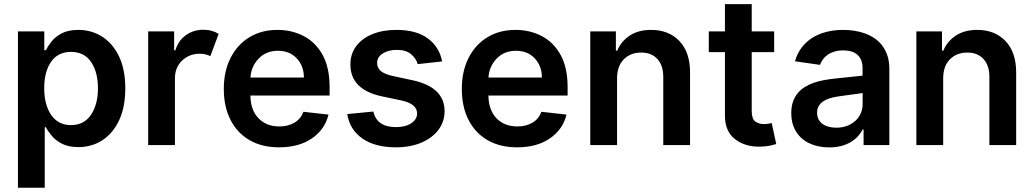

<svg xmlns="http://www.w3.org/2000/svg" viewBox="-20 -696 4959 921"><path d="M194.6 204.5H66.1V-545.5H192.5V-455.3H199.9Q209.9 -475.1 227.8 -497.7Q245.7 -520.2 276.8 -536.4Q307.9 -552.6 355.8 -552.6Q419 -552.6 470 -520.2Q521 -487.9 551 -425.4Q581 -362.9 581 -272Q581 -182.2 551.5 -119.3Q522 -56.5 471.2 -23.4Q420.5 9.6 356.2 9.6Q309.3 9.6 278.4 -6Q247.5 -21.7 228.9 -43.9Q210.2 -66.1 199.9 -85.9H194.6ZM320.3 -95.9Q383.9 -95.9 416.9 -146Q449.9 -196 449.9 -272.7Q449.9 -349.1 417.3 -398.1Q384.6 -447.1 320.3 -447.1Q258.2 -447.1 225.1 -399.7Q192.1 -352.3 192.1 -272.7Q192.1 -193.5 225.5 -144.7Q258.9 -95.9 320.3 -95.9Z M819.2 0H690.7V-545.5H815.3V-454.5H821Q835.9 -502.1 872.2 -527.7Q908.4 -553.3 955.6 -553.3Q977.6 -553.3 996.1 -547.9Q1014.6 -542.6 1028.8 -533.4L989 -426.8Q978.7 -431.8 966.3 -435Q953.8 -438.2 938.2 -438.2Q887.8 -438.2 853.5 -405.4Q819.2 -372.5 819.2 -320.7Z M1318.5 10.7Q1236.5 10.7 1177 -23.8Q1117.5 -58.2 1085.6 -121.1Q1053.6 -183.9 1053.6 -269.5Q1053.6 -353.7 1085.6 -417.4Q1117.5 -481.2 1175.6 -516.9Q1233.7 -552.6 1311.8 -552.6Q1378.9 -552.6 1435.7 -523.6Q1492.5 -494.7 1526.8 -433.8Q1561.1 -372.9 1561.1 -277V-237.6H1181.1Q1182.2 -167.6 1220 -128.6Q1257.8 -89.5 1320.3 -89.5Q1361.9 -89.5 1392.2 -107.4Q1422.6 -125.4 1435.7 -159.8L1555.8 -146.3Q1538.7 -75.3 1476.4 -32.3Q1414.1 10.7 1318.5 10.7ZM1437.9 -324.2Q1437.5 -380 1403.2 -416.2Q1369 -452.4 1313.6 -452.4Q1256 -452.4 1220.2 -414.4Q1184.3 -376.4 1181.5 -324.2Z M1879.6 10.7Q1779.1 10.7 1718.4 -31.6Q1657.7 -73.9 1645.6 -148.8L1771 -160.9Q1787.6 -86.3 1879.3 -86.3Q1925.1 -86.3 1952.9 -104.9Q1980.8 -123.6 1980.8 -151.6Q1980.8 -197.4 1907.3 -213.8L1814.3 -233.3Q1660.9 -265.3 1660.9 -386V-387.1Q1660.9 -437.5 1688.6 -474.6Q1716.3 -511.7 1766 -532.1Q1815.7 -552.6 1881.4 -552.6Q1977.3 -552.6 2032.5 -511.5Q2087.7 -470.5 2100.9 -401.3L1983.7 -388.5Q1976.2 -415.5 1951.9 -436.1Q1927.6 -456.7 1883.2 -456.7Q1843 -456.7 1816.1 -439.5Q1789.1 -422.2 1789.1 -394.9V-393.1Q1789.1 -370 1806.8 -355.1Q1824.6 -340.2 1866.1 -331L1959.2 -311.1Q2112.2 -277.7 2112.6 -163.4Q2112.6 -111.9 2082.7 -72.6Q2052.9 -33.4 2000.4 -11.4Q1947.8 10.7 1879.6 10.7Z M2460.2 10.7Q2378.2 10.7 2318.7 -23.8Q2259.2 -58.2 2227.3 -121.1Q2195.3 -183.9 2195.3 -269.5Q2195.3 -353.7 2227.3 -417.4Q2259.2 -481.2 2317.3 -516.9Q2375.4 -552.6 2453.5 -552.6Q2520.6 -552.6 2577.4 -523.6Q2634.2 -494.7 2668.5 -433.8Q2702.8 -372.9 2702.8 -277V-237.6H2322.8Q2323.9 -167.6 2361.7 -128.6Q2399.5 -89.5 2462 -89.5Q2503.6 -89.5 2533.9 -107.4Q2564.3 -125.4 2577.4 -159.8L2697.4 -146.3Q2680.4 -75.3 2618.1 -32.3Q2555.8 10.7 2460.2 10.7ZM2579.5 -324.2Q2579.2 -380 2544.9 -416.2Q2510.7 -452.4 2455.3 -452.4Q2397.7 -452.4 2361.9 -414.4Q2326 -376.4 2323.2 -324.2Z M3290.1 0H3161.6V-327.4Q3161.6 -382.1 3133.3 -413Q3105.1 -443.9 3055.4 -443.9Q3004.6 -443.9 2972.3 -411.4Q2940 -378.9 2940 -319.6V0H2811.4V-545.5H2934.3V-452.8H2940.7Q2959.5 -498.2 3000.9 -525.4Q3042.3 -552.6 3103.3 -552.6Q3187.9 -552.6 3239 -499.1Q3290.1 -445.7 3290.1 -348.7Z M3627.8 7.5H3620Q3552.9 7.5 3506.4 -28.1Q3457.4 -65.3 3457.4 -141.7V-446H3380V-545.5H3457.4V-676.1H3585.9V-545.5H3693.5V-446H3585.9V-164.1Q3585.9 -125.4 3603 -113.1Q3620 -100.9 3644.2 -100.9Q3656.2 -100.9 3666.4 -102.6Q3676.5 -104.4 3681.8 -105.8L3703.5 -5.3Q3693.2 -1.8 3674.2 2.5Q3655.2 6.7 3627.8 7.5Z M3958.1 11Q3919 11 3885.7 0.5Q3852.3 -9.9 3827.8 -30.7Q3803.3 -51.5 3789.4 -82.2Q3775.6 -112.9 3775.6 -153.1Q3775.6 -183.9 3783.6 -207.4Q3791.5 -230.8 3805.8 -248.2Q3820 -265.6 3839.5 -277.9Q3859 -290.1 3881.9 -298.3Q3904.8 -306.5 3930.6 -311.3Q3956.3 -316.1 3982.6 -318.9L4117.5 -333.1V-370Q4117.5 -410.5 4093.9 -432.4Q4070.3 -454.2 4025.2 -454.2Q4001.8 -454.2 3983.1 -448.7Q3964.5 -443.2 3950.6 -433.6Q3936.8 -424 3927.6 -411.4Q3918.3 -398.8 3913.4 -384.9L3793.3 -402Q3804 -439.3 3825.3 -467.5Q3846.6 -495.7 3876.6 -514.6Q3906.6 -533.4 3944.1 -543Q3981.5 -552.6 4024.5 -552.6Q4050.4 -552.6 4077.1 -548.7Q4103.7 -544.7 4128.2 -536Q4152.7 -527.3 4174.2 -513Q4195.7 -498.6 4211.6 -477.8Q4227.6 -457 4236.9 -429Q4246.1 -400.9 4246.1 -365.1V0H4122.5V-74.9H4118.3Q4109.4 -57.9 4095.3 -42.3Q4081.3 -26.6 4061.4 -14.7Q4041.5 -2.8 4015.8 4.1Q3990.1 11 3958.1 11ZM3991.5 -83.5Q4020.6 -83.5 4043.9 -92.5Q4067.1 -101.6 4083.6 -116.8Q4100.1 -132.1 4109 -152.5Q4117.9 -172.9 4117.9 -195.7V-249.6L4000 -233.3Q3978.3 -230.1 3960 -224.4Q3941.8 -218.8 3928.3 -209.5Q3914.8 -200.3 3907.1 -187Q3899.5 -173.7 3899.5 -155.2Q3899.5 -137.4 3906.2 -124.1Q3913 -110.8 3925.2 -101.7Q3937.5 -92.7 3954.4 -88.1Q3971.2 -83.5 3991.5 -83.5Z M4854.4 0H4725.9V-327.4Q4725.9 -382.1 4697.6 -413Q4669.4 -443.9 4619.7 -443.9Q4568.9 -443.9 4536.6 -411.4Q4504.3 -378.9 4504.3 -319.6V0H4375.7V-545.5H4498.6V-452.8H4505Q4523.8 -498.2 4565.2 -525.4Q4606.5 -552.6 4667.6 -552.6Q4752.1 -552.6 4803.3 -499.1Q4854.4 -445.7 4854.4 -348.7Z"/></svg>

Font: Linik Sans SemiBold
Style: Regular
Weight: 600
Designer: Rasmus Andersson (font), Cristiano Sobral (main changes)
Foundry: rsms
Version: Version 3.018;June 1, 2022;FontCreator 14.0.0.2814 64-bit; t